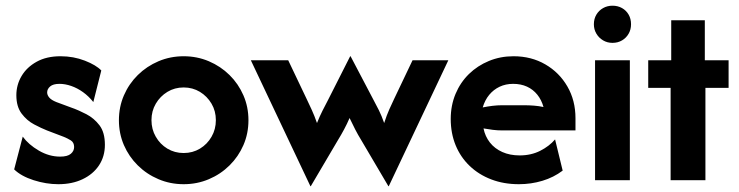

<svg xmlns="http://www.w3.org/2000/svg" viewBox="-20 -626 2568 667"><path d="M182.6 13.9Q140.3 13.9 96.9 0Q53.5 -13.9 29.2 -37.5L59 -151.4Q79.2 -123.6 114.9 -102.8Q150.7 -81.9 188.9 -81.9Q214.6 -81.9 226 -91.7Q237.5 -101.4 237.5 -115.3Q237.5 -131.2 225.7 -138.5Q213.9 -145.8 201.4 -150.7L143.1 -172.9Q123.6 -180.6 98.6 -193.8Q73.6 -206.9 55.2 -231.2Q36.8 -255.6 36.8 -295.1Q36.8 -331.2 54.9 -361.8Q72.9 -392.4 107.3 -411.5Q141.7 -430.6 190.3 -430.6Q235.4 -430.6 274.7 -415.3Q313.9 -400 331.9 -381.2L304.2 -271.5Q288.2 -291.7 268.4 -305.9Q248.6 -320.1 227.4 -327.4Q206.2 -334.7 186.8 -334.7Q164.6 -334.7 154.2 -325.7Q143.8 -316.7 143.8 -304.9Q143.8 -295.8 151 -287.2Q158.3 -278.5 175.7 -271.5L229.9 -251.4Q253.5 -243.1 280.2 -229.2Q306.9 -215.3 325.7 -190.6Q344.4 -166 344.4 -122.9Q344.4 -82.6 324 -51.7Q303.5 -20.8 267 -3.5Q230.6 13.9 182.6 13.9Z M618.1 13.9Q571.5 13.9 530.6 -3.5Q489.6 -20.8 458.7 -51.4Q427.8 -81.9 410.4 -122Q393.1 -162.2 393.1 -208.3Q393.1 -254.5 410.4 -294.6Q427.8 -334.8 458.7 -365.3Q489.6 -395.8 530.6 -413.2Q571.5 -430.6 618.1 -430.6Q664.6 -430.6 705.6 -413.2Q746.5 -395.8 777.4 -365.3Q808.3 -334.8 825.7 -294.6Q843.1 -254.5 843.1 -208.3Q843.1 -162.2 825.7 -122Q808.3 -81.9 777.4 -51.4Q746.5 -20.8 705.6 -3.5Q664.6 13.9 618.1 13.9ZM618 -94.4Q649.3 -94.4 674.7 -109.7Q700 -125 714.9 -151Q729.9 -176.9 729.9 -208.6Q729.9 -240.3 714.8 -265.9Q699.7 -291.5 674.5 -306.9Q649.2 -322.2 618 -322.2Q586.8 -322.2 561.6 -306.9Q536.3 -291.5 521.3 -265.9Q506.2 -240.3 506.2 -208.6Q506.2 -176.9 521.2 -151Q536.1 -125 561.4 -109.7Q586.8 -94.4 618 -94.4Z M1058.3 20.8 851.4 -416.7H981.2L1045.1 -282.6Q1053.5 -265.3 1062.8 -244.8Q1072.2 -224.3 1081.2 -198.6Q1091 -222.9 1100.3 -241.3Q1109.7 -259.7 1118.8 -277.1L1196.5 -430.6H1197.9L1278.5 -277.1Q1286.8 -261.8 1296.2 -243.1Q1305.6 -224.3 1314.6 -198.6Q1323.6 -226.4 1332.3 -245.8Q1341 -265.3 1349.3 -282.6L1413.2 -416.7H1537.5L1330.6 20.8H1329.2L1234.7 -139.6Q1223.6 -157.6 1213.9 -176.4Q1204.2 -195.1 1194.4 -216Q1185.4 -195.1 1175.3 -176.4Q1165.3 -157.6 1154.2 -139.6L1059.7 20.8Z M1782.6 13.9Q1729.9 13.9 1686.5 -2.8Q1643.1 -19.4 1611.5 -49.7Q1579.9 -79.9 1562.8 -121.5Q1545.8 -163.2 1545.8 -212.5Q1545.8 -259.7 1562.5 -299.7Q1579.2 -339.6 1609 -368.8Q1638.9 -397.9 1678.5 -414.2Q1718.1 -430.6 1763.9 -430.6Q1825.7 -430.6 1874.3 -402.4Q1922.9 -374.3 1951 -325.7Q1979.2 -277.1 1979.2 -215.3V-172.9H1725Q1707.6 -172.9 1691.7 -175Q1675.7 -177.1 1659.7 -179.9Q1665.3 -152.1 1681.9 -130.9Q1698.6 -109.7 1725 -97.9Q1751.4 -86.1 1785.4 -86.1Q1825 -86.1 1856.6 -102.1Q1888.2 -118.1 1908.3 -141.7L1934.7 -33.3Q1903.5 -9.7 1864.2 2.1Q1825 13.9 1782.6 13.9ZM1656.9 -252.8Q1673.6 -256.2 1690.6 -258.3Q1707.6 -260.4 1725 -260.4H1798.6Q1818.1 -260.4 1835.4 -259Q1852.8 -257.6 1868.1 -254.2Q1861.1 -279.2 1846.5 -297.2Q1831.9 -315.3 1810.8 -325Q1789.6 -334.7 1762.5 -334.7Q1736.8 -334.7 1715.6 -324.7Q1694.4 -314.6 1679.5 -296.5Q1664.6 -278.5 1656.9 -252.8Z M2047.2 0V-416.7H2168.1V0ZM2107.7 -477.1Q2089.6 -477.1 2075 -485.8Q2060.4 -494.4 2051.7 -509.2Q2043.1 -523.9 2043.1 -541.7Q2043.1 -560.4 2051.7 -575Q2060.4 -589.6 2075.1 -597.9Q2089.8 -606.2 2107.7 -606.2Q2126.4 -606.2 2141 -597.9Q2155.6 -589.6 2163.9 -575.1Q2172.2 -560.7 2172.2 -541.7Q2172.2 -523.6 2163.9 -509Q2155.6 -494.4 2141.1 -485.8Q2126.6 -477.1 2107.7 -477.1Z M2309.7 0V-320.8H2231.9V-416.7H2311.8V-555.6H2428.5V-416.7H2511.1V-320.8H2430.6V0Z"/></svg>

Font: Afacad Flux
Style: Regular
Weight: 400
Designer: Kristian Moeller
Foundry: Dicotype
Version: Version 1.100